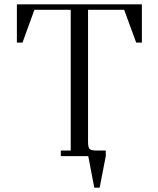

<svg xmlns="http://www.w3.org/2000/svg" viewBox="-20 -722 731 888"><path d="M58.1 -524.9V-702.1H636.2V-524.9H609.9L554.2 -676.8H387.2V-65.9Q387.2 -40.5 394.3 -33.2Q401.4 -25.9 425.8 -25.9H469.2V0L440.9 146H416L388.2 0H261.2V-25.9H307.1V-676.8H139.2L84 -524.9Z"/></svg>

Font: Dihjauti S
Style: Regular
Weight: 400
Designer: T. Christopher White
Version: Version 3.0.0